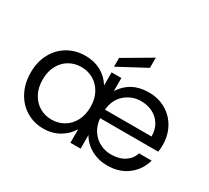

<svg xmlns="http://www.w3.org/2000/svg" viewBox="-151 -1031 1403 1290"><g transform="rotate(30 550.0 -386.5)"><path d="M1055 -297Q1055 -268 1051 -243H600Q605 -187 632 -147.5Q659 -108 699 -88Q739 -68 783 -68Q847 -68 889 -95.5Q931 -123 945 -169H1043Q1021 -90 957 -40.5Q893 9 798 9Q731 9 674.5 -22Q618 -53 589 -106V0H510V-105Q480 -54 426 -22.5Q372 9 303 9Q230 9 170.5 -27Q111 -63 77 -128Q43 -193 43 -276Q43 -360 77.5 -423.5Q112 -487 172 -522Q232 -557 308 -557Q375 -557 427.5 -528.5Q480 -500 513 -447V-548H589V-447Q660 -557 798 -557Q874 -557 932.5 -522.5Q991 -488 1023 -428.5Q1055 -369 1055 -297ZM961 -309Q961 -362 937.5 -400.5Q914 -439 873.5 -459.5Q833 -480 784 -480Q712 -480 659.5 -434Q607 -388 600 -309ZM321 -71Q372 -71 414.5 -95.5Q457 -120 482 -166.5Q507 -213 507 -275Q507 -337 482 -383Q457 -429 414.5 -453.5Q372 -478 321 -478Q270 -478 228 -454Q186 -430 161 -384Q136 -338 136 -276Q136 -213 161 -166.5Q186 -120 228 -95.5Q270 -71 321 -71ZM721 -703 508 -589V-657L721 -782Z"/></g></svg>

Font: MSTAGE
Style: Regular
Weight: 400
Designer: Ninad Kale (Devanagari), Jonny Pinhorn (Latin)
Foundry: Indian Type Foundry
Version: 4.004